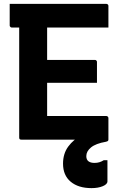

<svg xmlns="http://www.w3.org/2000/svg" viewBox="-20 -720 640 990"><path d="M30 -700H527Q532 -700 534 -698.5Q536 -697 537.5 -695Q539 -693 539 -689Q539 -658 539 -633.5Q539 -609 539 -578H41Q38 -578 35.5 -579.5Q33 -581 31.5 -583.5Q30 -586 30 -589Q30 -620 30 -645Q30 -670 30 -700ZM168 -411H469Q473 -411 475 -409.5Q477 -408 478.5 -406Q480 -404 480 -400Q480 -379 480 -361Q480 -343 480 -327Q480 -311 480 -293H168ZM90 0Q87 0 85 -0.5Q83 -1 81.5 -2.5Q80 -4 79.5 -6Q79 -8 79 -11Q79 -38 79 -89.5Q79 -141 79 -207.5Q79 -274 79 -347.5Q79 -421 79 -493.5Q79 -566 79 -627H230L223 -605Q223 -582 223 -558Q223 -534 223 -510Q223 -464 223 -415Q223 -366 223 -317Q223 -268 223 -218.5Q223 -169 223 -122H527Q532 -122 535.5 -119Q539 -116 539 -111Q539 -82 539 -55.5Q539 -29 539 0ZM477 -41Q490 -41 503.5 -32.5Q517 -24 539 0Q539 3 537 6Q535 9 526 11Q474 20 449.5 40Q425 60 425 85Q425 103 436 111.5Q447 120 467 120Q481 120 492.5 116.5Q504 113 515 106H534Q534 115 534 126.5Q534 138 534 158Q534 178 534 215Q534 230 510 240Q486 250 452 250Q384 250 344.5 217Q305 184 305 124Q305 72 332 35.5Q359 -1 398.5 -20.5Q438 -40 477 -41Z"/></svg>

Font: Recursive Monospace
Style: Bold
Weight: 700
Version: Version 1.047